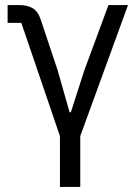

<svg xmlns="http://www.w3.org/2000/svg" viewBox="-20 -536 542 756"><path d="M216 200V0L64 -446H10V-516H55Q88 -516 109 -503.5Q130 -491 141 -457L207 -259L254 -94H259L312 -259L407 -516H484L296 0V200Z"/></svg>

Font: IBM Plex Sans Var
Style: Regular
Weight: 400
Designer: Mike Abbink, Paul van der Laan, Pieter van Rosmalen
Foundry: Bold Monday
Version: Version 3.000